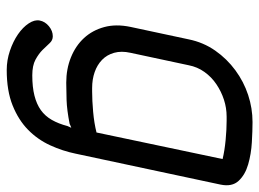

<svg xmlns="http://www.w3.org/2000/svg" viewBox="-120 -474 771 571"><g transform="rotate(90 265.5 -188.5)"><path d="M453 -465Q428 -471 396.5 -474Q365 -477 339 -477H327Q301 -477 276.5 -469Q252 -461 230.5 -446.5Q209 -432 194 -411Q179 -390 174 -364L137 -191Q131 -164 137 -142.5Q143 -121 158 -106.5Q173 -92 194.5 -84.5Q216 -77 242 -77H252Q279 -77 312.5 -80Q346 -83 374 -90ZM437 -28Q429 11 412 48Q395 85 366 113.5Q337 142 293.5 159.5Q250 177 188 177Q159 177 131 167.5Q103 158 82 143.5Q61 129 49.5 111.5Q38 94 41 79Q44 63 58 51.5Q72 40 88 40Q100 40 108.5 49.5Q117 59 128.5 70.5Q140 82 157.5 91.5Q175 101 204 101Q239 101 264.5 94.5Q290 88 307.5 75.5Q325 63 336.5 43Q348 23 355 -4L360 -15Q357 -14 353.5 -12.5Q350 -11 348 -10Q307 -2 277.5 -1Q248 0 226 0Q185 0 150.5 -14Q116 -28 93 -53Q70 -78 60.5 -113Q51 -148 60 -191L97 -364Q106 -408 130.5 -443Q155 -478 189 -503Q223 -528 262.5 -541Q302 -554 343 -554Q368 -554 403 -552Q438 -550 469 -541Q500 -532 518 -512.5Q536 -493 529 -459Z"/></g></svg>

Font: VDS Compensated
Style: Light Italic
Weight: 300
Italic angle: -12°
Designer: artmaker
Foundry: artmaker
Version: Version 1.000 2012 initial release